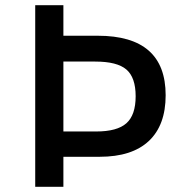

<svg xmlns="http://www.w3.org/2000/svg" viewBox="-20 -716 700 736"><path d="M223 -696V-579H355Q615 -579 615 -351Q615 -236 550.5 -175.5Q486 -115 362 -115H223V0H115V-696ZM500 -347Q500 -419 464.5 -449.5Q429 -480 345 -480H223V-212H349Q429 -212 464.5 -243.5Q500 -275 500 -347Z"/></svg>

Font: Amiko SemiBold
Style: Regular
Weight: 600
Designer: Pablo Impallari, Rodrigo Fuenzalida, Andres Torresi
Foundry: Impallari Type
Version: Version 1.001; ttfautohint (v1.3)